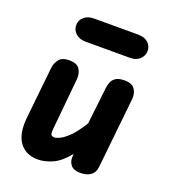

<svg xmlns="http://www.w3.org/2000/svg" viewBox="-145 -901 905 1017"><g transform="rotate(20 308.0 -392.0)"><path d="M184.5 10Q116.5 10 81.2 -37.8Q46 -85.5 55.5 -179L86 -469.5Q88.5 -495 105 -518Q121.5 -541 162.5 -541Q207 -541 222.2 -517Q237.5 -493 234.5 -460.5L206.5 -169.5Q204 -142.5 209.8 -136Q215.5 -129.5 228 -129.5Q237 -129.5 257.2 -138.8Q277.5 -148 306.5 -176.2Q335.5 -204.5 370.5 -261L394.5 -471Q396.5 -487.5 403 -503.5Q409.5 -519.5 426.2 -530.2Q443 -541 475.5 -541Q517.5 -541 533.2 -517Q549 -493 545.5 -460.5L504 -65Q500.5 -31 478 -15.5Q455.5 0 419.5 0Q382.5 0 366 -20.5Q349.5 -41 353 -74L354 -83Q311 -29.5 267.8 -9.8Q224.5 10 184.5 10ZM210 -663Q175 -663 154 -682Q133 -701 133 -728.5Q133 -756.5 154 -775Q175 -793.5 210 -793.5H459.5Q495 -793.5 515.2 -775Q535.5 -756.5 535.5 -728.5Q535.5 -702 515.2 -682.5Q495 -663 459.5 -663Z"/></g></svg>

Font: Edu SA Hand
Style: Regular
Weight: 400
Designer: Tina and Corey Anderson, Eben Sorkin, Mirko Velimirovic
Foundry: Google for Education
Version: Version 2.000